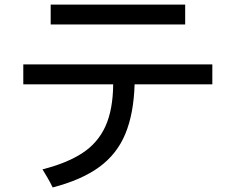

<svg xmlns="http://www.w3.org/2000/svg" viewBox="-20 -781 1040 849"><path d="M204.1 -672.9V-760.7H798.8V-672.9ZM212.9 47.9Q203.1 27.3 191.4 7.3Q179.7 -12.7 168 -32.2Q276.4 -59.6 344.7 -104.5Q413.1 -149.4 446.3 -222.7Q479.5 -295.9 480.5 -408.2H83V-496.1H918.9V-408.2H575.2Q571.3 -278.3 534.2 -189Q497.1 -99.6 418.9 -42.5Q340.8 14.6 212.9 47.9Z"/></svg>

Font: Kosugi
Style: Regular
Weight: 400
Version: Version 4.002